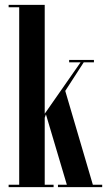

<svg xmlns="http://www.w3.org/2000/svg" viewBox="-20 -770 440 790"><path d="M15.5 0V-10H59V-740H15.5V-750H164V-302L311.5 -513.5H264.5V-523.5H366.5V-513.5H324.5L248.5 -396L362 -10H400.5V0H218.5V-10H255L169 -299.5L164 -285.5V-10H200.5V0Z"/></svg>

Font: Imbue 100pt SemiBold
Style: Regular
Weight: 600
Designer: Tyler Finck
Foundry: Etcetera Type Company
Version: Version 1.102; ttfautohint (v1.8.3)